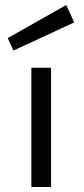

<svg xmlns="http://www.w3.org/2000/svg" viewBox="-20 -751 339 771"><path d="M106 0H185V-479H106ZM278 -661 34 -548 11 -598 246 -731Z"/></svg>

Font: Karla
Style: Regular
Weight: 400
Designer: Jonathan Pinhorn
Version: Version 1.000